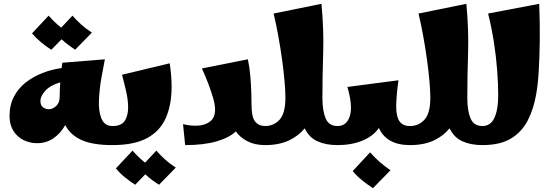

<svg xmlns="http://www.w3.org/2000/svg" viewBox="-20 -761 2891 1007"><path d="M174 -10Q136 -10 103 -26.5Q70 -43 50 -75Q30 -107 30 -152Q30 -210 53 -254Q76 -298 115 -328.5Q154 -359 202.5 -378Q251 -397 303 -404Q305 -418 307 -432L530 -450Q519 -394 510.5 -345Q502 -296 499 -237Q496 -179 512 -139.5Q528 -100 570 -100L590 -50L570 0Q467 0 408 -26.5Q349 -53 322 -105Q299 -63 261.5 -36.5Q224 -10 174 -10ZM192 -232Q192 -208 206 -198Q220 -188 236 -188Q256 -188 274.5 -205Q293 -222 293 -254Q293 -288 296 -329Q244 -314 218 -285.5Q192 -257 192 -232ZM249 -500Q221 -518 194.5 -540Q168 -562 148 -586L235 -679Q251 -661 267 -645.5Q283 -630 301 -616L360 -679Q383 -653 407 -631.5Q431 -610 462 -590L374 -500Q356 -512 337.5 -526Q319 -540 303 -555Z M570 0V-100Q617 -100 634.5 -127.5Q652 -155 652 -197Q652 -236 641.5 -282Q631 -328 620 -369L870 -429Q875 -397 877.5 -366Q880 -335 880 -306Q880 -211 849.5 -142Q819 -73 751 -36.5Q683 0 570 0ZM689 208Q661 190 634.5 168.5Q608 147 588 122L675 29Q691 47 707 62.5Q723 78 741 92L800 29Q823 55 847 76.5Q871 98 902 118L814 208Q795 196 777 182.5Q759 169 742 153Z M951 0 940 -110Q978 -100 1017 -102Q1056 -104 1082 -124Q1108 -144 1108 -187Q1108 -212 1097.5 -248Q1087 -284 1071.5 -324.5Q1056 -365 1039 -402L1280 -450Q1289 -408 1293 -361Q1297 -314 1298 -275Q1299 -236 1299 -217Q1299 -146 1318.5 -123Q1338 -100 1370 -100L1390 -50L1370 0Q1317 0 1278 -20Q1239 -40 1217 -72Q1183 -39 1116 -19.5Q1049 0 951 0Z M1370 0V-100Q1416 -100 1446.5 -133.5Q1477 -167 1477 -249Q1477 -282 1472.5 -334Q1468 -386 1459.5 -448Q1451 -510 1439.5 -573Q1428 -636 1415 -690L1666 -741Q1679 -602 1675 -482Q1671 -362 1671 -247Q1671 -180 1688 -140Q1705 -100 1750 -100L1770 -50L1750 0Q1689 0 1645 -20Q1601 -40 1578 -88Q1547 -49 1495.5 -24.5Q1444 0 1370 0Z M1750 0V-100Q1799 -100 1815 -153Q1831 -206 1802 -305L2070 -340Q2063 -291 2060.5 -258Q2058 -225 2058 -202Q2058 -149 2075.5 -124.5Q2093 -100 2130 -100L2150 -50L2130 0Q2008 0 1967 -90Q1938 -47 1881 -23.5Q1824 0 1750 0ZM1936 226Q1907 207 1878.5 184Q1850 161 1830 136L1921 38Q1946 66 1971 88Q1996 110 2028 132Z M2130 0V-100Q2176 -100 2206.5 -133.5Q2237 -167 2237 -249Q2237 -282 2232.5 -334Q2228 -386 2219.5 -448Q2211 -510 2199.5 -573Q2188 -636 2175 -690L2426 -741Q2439 -602 2435 -482Q2431 -362 2431 -247Q2431 -180 2448 -140Q2465 -100 2510 -100L2530 -50L2510 0Q2449 0 2405 -20Q2361 -40 2338 -88Q2307 -49 2255.5 -24.5Q2204 0 2130 0Z M2510 0V-100Q2553 -100 2573 -143Q2593 -186 2593 -259Q2593 -321 2587.5 -393.5Q2582 -466 2570 -542Q2558 -618 2540 -690L2808 -741Q2812 -644 2811 -553Q2810 -462 2805.5 -388Q2801 -314 2792 -266Q2779 -190 2748 -129.5Q2717 -69 2660 -34.5Q2603 0 2510 0Z"/></svg>

Font: Marhey ExtraBold
Style: Regular
Weight: 800
Designer: Nur Syamsi & Bustanul Arifin
Foundry: Namelatype
Version: Version 1.000; ttfautohint (v1.8.4.7-5d5b)